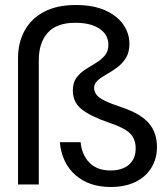

<svg xmlns="http://www.w3.org/2000/svg" viewBox="-20 -737 667 767"><path d="M422 10Q336 10 281.5 -37.5Q227 -85 219 -169H302Q307 -118 337.5 -87Q368 -56 421 -56Q469 -56 495.5 -79.5Q522 -103 522 -144Q522 -182 499 -204.5Q476 -227 418 -246Q340 -273 305.5 -301Q271 -329 271 -375Q271 -407 285.5 -426.5Q300 -446 321 -459.5Q342 -473 363 -485.5Q384 -498 398.5 -515Q413 -532 413 -558Q413 -598 378 -622Q343 -646 281 -646Q206 -646 170.5 -606Q135 -566 135 -497V0H52V-505Q52 -566 78 -614Q104 -662 155.5 -689.5Q207 -717 283 -717Q352 -717 399.5 -696Q447 -675 472 -639.5Q497 -604 497 -562Q497 -528 483 -505.5Q469 -483 448 -467.5Q427 -452 405.5 -440Q384 -428 370 -415.5Q356 -403 356 -386Q356 -371 365.5 -358.5Q375 -346 400 -334Q425 -322 470 -307Q543 -282 575 -244.5Q607 -207 607 -150Q607 -103 584.5 -66.5Q562 -30 520.5 -10Q479 10 422 10Z"/></svg>

Font: DM Sans 9pt 36pt
Style: Regular
Weight: 400
Version: Version 4.004;gftools[0.9.30]